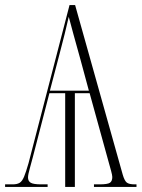

<svg xmlns="http://www.w3.org/2000/svg" viewBox="-21 -734 556 754"><path d="M-1 0V-10H29Q46 -10 56 -16Q66 -22 73.5 -40Q81 -58 91 -93L252 -714H274L461 -48Q468 -24 477 -17Q486 -10 508 -10H515V0H348V-10H370Q402 -10 411 -16.5Q420 -23 420 -39Q420 -46 415 -64Q410 -82 405 -100L331 -368H273V0H235V-368H173L108 -117Q103 -97 96 -72.5Q89 -48 89 -37Q89 -23 99.5 -16.5Q110 -10 141 -10H166V0ZM175 -378H328L295 -500Q277 -564 267 -601Q257 -638 249 -668Q242 -637 233 -600.5Q224 -564 211 -515Z"/></svg>

Font: Noto Serif Display ExtraCondensed ExtraLight
Style: Regular
Weight: 200
Width: 2
Designer: Monotype Design Team
Foundry: Monotype Imaging Inc.
Version: Version 2.009